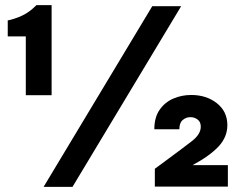

<svg xmlns="http://www.w3.org/2000/svg" viewBox="-20 -724 903 744"><path d="M180 -704V-355H80V-583H10V-645L20 -647Q53 -656 75.5 -668.5Q98 -681 118 -701L121 -704ZM149 0 570 -700H682L261 0ZM580 -1V-70L622 -101Q690 -151 724 -177.5Q758 -204 758 -233Q758 -252 745.5 -261Q733 -270 718 -270Q701 -270 688 -259Q675 -248 675 -223H578Q578 -269 598.5 -298.5Q619 -328 651.5 -342Q684 -356 721 -356Q780 -356 820.5 -324Q861 -292 861 -239Q861 -193 827 -156.5Q793 -120 726 -84H863V-1Z"/></svg>

Font: Be Vietnam Pro
Style: Bold
Weight: 700
Designer: Lam Bao, Tony Le, Vietanh Nguyen
Foundry: Yellow Type Foundry
Version: Version 1.002; ttfautohint (v1.8.3)